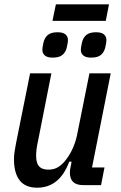

<svg xmlns="http://www.w3.org/2000/svg" viewBox="-20 -861 563 893"><path d="M219 -520 156 -201Q148 -166 148 -137Q148 -102 162 -87Q176 -72 205 -72Q231 -72 250 -83.5Q269 -95 286 -117Q305 -141 318.5 -171.5Q332 -202 338 -231L396 -520H495L408 -82H466L450 0H367Q305 0 305 -58Q305 -65 306 -72.5Q307 -80 309 -88L313 -109H302Q257 12 153 12Q98 12 71.5 -22Q45 -56 45 -120Q45 -137 48 -157.5Q51 -178 55 -197L120 -520ZM240 -841H487L472 -764H224ZM225 -593Q200 -593 188.5 -603Q177 -613 177 -629Q177 -635 178 -641.5Q179 -648 182 -662Q187 -685 202 -698Q217 -711 248 -711Q273 -711 284.5 -701Q296 -691 296 -675Q296 -669 295 -662.5Q294 -656 291 -642Q286 -619 271 -606Q256 -593 225 -593ZM404 -593Q379 -593 367.5 -603Q356 -613 356 -629Q356 -635 357 -641.5Q358 -648 361 -662Q366 -685 381 -698Q396 -711 427 -711Q452 -711 463.5 -701Q475 -691 475 -675Q475 -669 474 -662.5Q473 -656 470 -642Q465 -619 450 -606Q435 -593 404 -593Z"/></svg>

Font: IBM Plex Sans Condensed Medium
Style: Italic
Weight: 500
Width: 3
Italic angle: -11°
Designer: Mike Abbink, Paul van der Laan, Pieter van Rosmalen
Foundry: Bold Monday
Version: Version 1.3